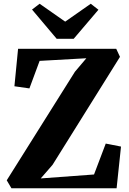

<svg xmlns="http://www.w3.org/2000/svg" viewBox="-20 -1005 688 1025"><path d="M41 0 16 -42.5 380 -622 441 -694 191.5 -680 137 -533 57 -544.5 76.5 -744.5H600.5L620.5 -701.5L260.5 -125L197.5 -52.5L482 -73.5L544.5 -238.5L626 -222.5L602.5 0ZM282.5 -798 151 -954 191.5 -985 328 -889.5 464.5 -985 505.5 -953 373.5 -798Z"/></svg>

Font: Merriweather 60pt ExtraBold
Style: Regular
Weight: 800
Version: Version 2.100